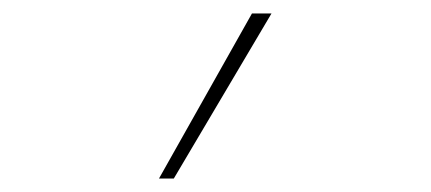

<svg xmlns="http://www.w3.org/2000/svg" viewBox="-20 -734 640 285"><path d="M216 -469 354 -714H383L238 -469Z"/></svg>

Font: Noto Sans Mono Thin
Style: Regular
Weight: 100
Designer: Monotype Design Team
Foundry: Monotype Imaging Inc.
Version: Version 2.014